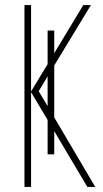

<svg xmlns="http://www.w3.org/2000/svg" viewBox="-20 -734 403 754"><path d="M323 0 193 -219V-128H167V-263L102 -372V0H76V-714H102V-375L167 -482V-614H193V-525L307 -714H337L193 -477V-273L354 0ZM167 -317V-434L132 -376Z"/></svg>

Font: Noto Sans Display Thin Cond
Style: Regular
Weight: 250
Width: 3
Designer: Monotype Design team
Foundry: Monotype Imaging Inc.
Version: Version 1.000